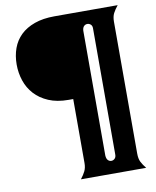

<svg xmlns="http://www.w3.org/2000/svg" viewBox="-97 -774 859 1058"><g transform="rotate(-10 332.5 -245.0)"><path d="M599 124Q599 153 608 171Q617 189 634 210H269Q286 188 295 169.5Q304 151 304 125V-233H278Q214 -233 167 -253Q120 -273 89.5 -306.5Q59 -340 44.5 -383.5Q30 -427 30 -474Q30 -523 45 -564.5Q60 -606 91 -636Q122 -666 169.5 -683Q217 -700 281 -700H635Q618 -679 608.5 -660.5Q599 -642 599 -614ZM424 104Q425 122 433 130.5Q441 139 452 139Q463 139 471.5 130.5Q480 122 479 104V-594Q480 -611 471.5 -619Q463 -627 452 -627Q441 -627 433 -619Q425 -611 424 -594Z"/></g></svg>

Font: LT Museum
Style: Bold
Weight: 700
Designer: Daniel Lyons
Foundry: LyonsType
Version: Version 1.010